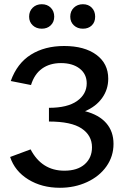

<svg xmlns="http://www.w3.org/2000/svg" viewBox="-20 -883 605 910"><path d="M118 -804Q118 -830 135 -846.5Q152 -863 178 -863Q204 -863 220.5 -846.5Q237 -830 237 -804Q237 -779 220.5 -763Q204 -747 178 -747Q152 -747 135 -763Q118 -779 118 -804ZM313 -804Q313 -830 330 -846.5Q347 -863 373 -863Q399 -863 415 -846.5Q431 -830 431 -804Q431 -778 415 -762.5Q399 -747 373 -747Q347 -747 330 -763Q313 -779 313 -804ZM518 -201Q518 -142 484.5 -94.5Q451 -47 392.5 -20Q334 7 264 7Q178 7 114 -32.5Q50 -72 28 -139L125 -175Q178 -74 285 -74Q347 -74 381.5 -104.5Q416 -135 416 -185Q416 -241 367 -274Q318 -307 212 -307V-372Q300 -372 345.5 -404.5Q391 -437 391 -488Q391 -532 357.5 -558Q324 -584 269 -584Q216 -584 179.5 -558Q143 -532 127 -480L31 -499Q61 -583 126.5 -624Q192 -665 284 -665Q380 -665 436.5 -623.5Q493 -582 493 -510Q493 -459 464 -418.5Q435 -378 383 -356Q449 -339 483.5 -299.5Q518 -260 518 -201Z"/></svg>

Font: Ysabeau Infant Semibold
Style: Regular
Weight: 600
Designer: Christian Thalmann (Catharsis Fonts)
Version: Version 0.003